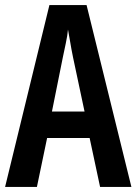

<svg xmlns="http://www.w3.org/2000/svg" viewBox="-20 -734 536 754"><path d="M373 0 332 -192H165L125 0H0L174 -714H320L496 0ZM267 -508Q260 -542 256 -567Q252 -592 247 -618Q245 -595 238.5 -564.5Q232 -534 227 -510L184 -296H312Z"/></svg>

Font: Noto Sans Gujarati UI ExtraCondensed SemiBold
Style: Regular
Weight: 600
Width: 2
Designer: Jelle Bosma - Monotype Design Team, Universal Thirst
Foundry: Monotype Imaging Inc.
Version: Version 2.106; ttfautohint (v1.8.4.7-5d5b)